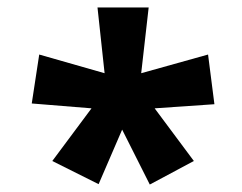

<svg xmlns="http://www.w3.org/2000/svg" viewBox="-20 -765 649 514"><path d="M120 -334 244 -272 307 -418 381 -271 499 -334 394 -475 554 -486 537 -619 358 -569 378 -745H241L260 -569L85 -619L65 -488L225 -475Z"/></svg>

Font: Noto Sans Devanagari UI ExtraBold
Style: Regular
Weight: 800
Designer: Jelle Bosma - Monotype Design Team
Foundry: Monotype Imaging Inc.
Version: Version 2.003